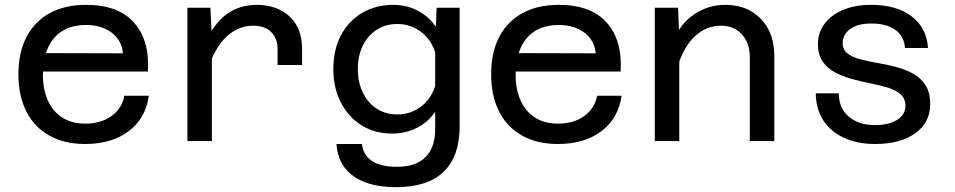

<svg xmlns="http://www.w3.org/2000/svg" viewBox="-20 -582 3940 792"><path d="M331 12Q246 12 184 -22.5Q122 -57 89 -121.5Q56 -186 56 -276Q56 -366 89.5 -430Q123 -494 185.5 -528Q248 -562 335 -562Q468 -562 533 -488.5Q598 -415 590 -287H136L137 -363L487 -362Q483 -415 441 -447Q399 -479 335 -479Q249 -479 203 -425Q157 -371 157 -272Q157 -213 177.5 -167.5Q198 -122 237 -97Q276 -72 331 -72Q396 -72 439.5 -103Q483 -134 493 -187H594Q581 -94 511 -41Q441 12 331 12Z M1125 -314V-380Q1125 -423 1099 -449.5Q1073 -476 1024 -476Q962 -476 913 -429.5Q864 -383 835 -288L821 -390Q843 -447 874.5 -485Q906 -523 947.5 -542.5Q989 -562 1039 -562Q1122 -562 1174 -514.5Q1226 -467 1226 -380V-314ZM753 0V-550H848L854 -425V0Z M1778 -471 1781 -550H1876V-60Q1876 62 1810.5 126Q1745 190 1613 190Q1540 190 1486.5 170Q1433 150 1402.5 110.5Q1372 71 1368 12H1473Q1478 57 1513.5 81.5Q1549 106 1618 106Q1696 106 1735.5 66Q1775 26 1775 -48V-121Q1747 -79 1700.5 -55Q1654 -31 1597 -31Q1526 -31 1471.5 -65Q1417 -99 1386 -159.5Q1355 -220 1355 -296Q1355 -378 1387 -437.5Q1419 -497 1475 -529.5Q1531 -562 1602 -562Q1659 -562 1705 -537Q1751 -512 1778 -471ZM1619 -110Q1673 -110 1715.5 -141.5Q1758 -173 1775 -227V-366Q1758 -420 1715.5 -451.5Q1673 -483 1619 -483Q1570 -483 1533.5 -459Q1497 -435 1476.5 -393.5Q1456 -352 1456 -297Q1456 -243 1476.5 -200.5Q1497 -158 1533.5 -134Q1570 -110 1619 -110Z M2281 12Q2196 12 2134 -22.5Q2072 -57 2039 -121.5Q2006 -186 2006 -276Q2006 -366 2039.5 -430Q2073 -494 2135.5 -528Q2198 -562 2285 -562Q2418 -562 2483 -488.5Q2548 -415 2540 -287H2086L2087 -363L2437 -362Q2433 -415 2391 -447Q2349 -479 2285 -479Q2199 -479 2153 -425Q2107 -371 2107 -272Q2107 -213 2127.5 -167.5Q2148 -122 2187 -97Q2226 -72 2281 -72Q2346 -72 2389.5 -103Q2433 -134 2443 -187H2544Q2531 -94 2461 -41Q2391 12 2281 12Z M3073 0V-347Q3073 -405 3040 -440.5Q3007 -476 2954 -476Q2893 -476 2845.5 -431.5Q2798 -387 2770 -293L2754 -406Q2785 -484 2843.5 -523Q2902 -562 2971 -562Q3033 -562 3078.5 -535.5Q3124 -509 3149 -462Q3174 -415 3174 -351V0ZM2681 0V-550H2777L2782 -426V0Z M3590 12Q3517 12 3461.5 -13.5Q3406 -39 3376 -85.5Q3346 -132 3345 -197H3440Q3440 -136 3481 -101Q3522 -66 3589 -66Q3646 -66 3680.5 -87.5Q3715 -109 3715 -146Q3715 -175 3695.5 -192.5Q3676 -210 3644 -220Q3612 -230 3573.5 -237.5Q3535 -245 3496.5 -255.5Q3458 -266 3426 -282.5Q3394 -299 3374 -327Q3354 -355 3354 -400Q3354 -447 3381 -483.5Q3408 -520 3457.5 -541Q3507 -562 3575 -562Q3678 -562 3740.5 -514.5Q3803 -467 3808 -384H3713Q3710 -432 3673.5 -458.5Q3637 -485 3575 -485Q3517 -485 3486.5 -462Q3456 -439 3456 -404Q3456 -377 3476 -361.5Q3496 -346 3528 -337.5Q3560 -329 3598.5 -322.5Q3637 -316 3675.5 -306Q3714 -296 3746 -278.5Q3778 -261 3797.5 -231Q3817 -201 3817 -153Q3817 -76 3755 -32Q3693 12 3590 12Z"/></svg>

Font: Azeret Mono Thin
Style: Regular
Weight: 400
Version: Version 1.002